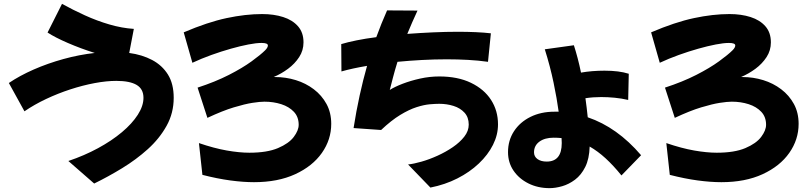

<svg xmlns="http://www.w3.org/2000/svg" viewBox="-20 -893 4193 997"><path d="M469 60 335 -57Q418 -85 489 -123.5Q560 -162 613 -206.5Q666 -251 695.5 -297Q725 -343 725 -385Q725 -431 689.5 -452Q654 -473 584 -473Q533 -473 471.5 -461.5Q410 -450 345.5 -429Q281 -408 219.5 -379Q158 -350 107 -315L26 -462Q82 -500 155 -532Q228 -564 309.5 -586.5Q391 -609 472 -618Q399 -641 332 -670Q265 -699 227 -724L302 -873Q358 -842 420.5 -813.5Q483 -785 548 -766Q613 -747 675 -743L651 -618Q718 -609 770 -581.5Q822 -554 852 -506Q882 -458 882 -385Q882 -306 845 -239.5Q808 -173 747.5 -118.5Q687 -64 614 -19.5Q541 25 469 60Z M1299 53Q1243 53 1176 44Q1109 35 1031 15L1013 -150Q1092 -123 1157.5 -111.5Q1223 -100 1275 -100Q1367 -100 1423.5 -124Q1480 -148 1505.5 -182Q1531 -216 1531 -245Q1531 -286 1506 -312.5Q1481 -339 1440.5 -352Q1400 -365 1353 -365Q1330 -365 1291 -359Q1252 -353 1194 -335.5Q1136 -318 1057 -281L1006 -438Q1098 -468 1168.5 -504Q1239 -540 1286.5 -574.5Q1334 -609 1357 -632Q1371 -646 1371 -657Q1371 -670 1338 -670Q1311 -670 1269.5 -662Q1228 -654 1178.5 -640Q1129 -626 1077.5 -607.5Q1026 -589 979 -567L934 -725Q1058 -778 1156.5 -799Q1255 -820 1341 -820Q1402 -820 1450.5 -804.5Q1499 -789 1527.5 -756.5Q1556 -724 1556 -673Q1556 -631 1533.5 -596.5Q1511 -562 1476 -536Q1441 -510 1401 -493H1408Q1464 -493 1516 -477Q1568 -461 1609.5 -429.5Q1651 -398 1675.5 -353Q1700 -308 1700 -250Q1700 -168 1651.5 -99Q1603 -30 1513 11.5Q1423 53 1299 53Z M1816 -228Q1830 -317 1847.5 -397Q1865 -477 1886 -551Q1809 -538 1753 -522L1752 -664Q1785 -674 1832 -683.5Q1879 -693 1934 -700Q1947 -736 1961 -770.5Q1975 -805 1990 -839L2148 -838Q2133 -806 2120 -776Q2107 -746 2095 -717Q2162 -722 2229 -725Q2296 -728 2357 -728Q2407 -728 2451 -726Q2495 -724 2529 -720L2514 -572Q2465 -579 2410.5 -582Q2356 -585 2300 -585Q2236 -585 2171 -581.5Q2106 -578 2044 -572Q2030 -527 2020.5 -490Q2011 -453 2004 -426Q2029 -442 2070.5 -458Q2112 -474 2161.5 -485Q2211 -496 2261 -496Q2357 -496 2425.5 -463Q2494 -430 2530 -374Q2566 -318 2566 -247Q2566 -193 2540 -141Q2514 -89 2466.5 -44Q2419 1 2355 33.5Q2291 66 2215 81L2099 -39Q2128 -42 2168.5 -53.5Q2209 -65 2252 -84.5Q2295 -104 2331.5 -129Q2368 -154 2391 -183.5Q2414 -213 2414 -246Q2414 -284 2392 -308Q2370 -332 2335 -343Q2300 -354 2261 -354Q2242 -354 2212 -351.5Q2182 -349 2143 -336.5Q2104 -324 2058 -296Q2012 -268 1959 -218Z M2834 84Q2773 84 2724 59.5Q2675 35 2646.5 -7Q2618 -49 2618 -103Q2618 -164 2649 -211.5Q2680 -259 2734.5 -286Q2789 -313 2859 -313Q2870 -313 2881 -313Q2872 -380 2854.5 -464Q2837 -548 2809 -637L2960 -658Q2970 -627 2979.5 -591Q2989 -555 2997 -516Q3054 -526 3119 -526Q3195 -526 3245 -510L3242 -374Q3208 -382 3172 -385.5Q3136 -389 3102 -389Q3059 -389 3020 -383Q3027 -333 3032 -284Q3185 -232 3309 -87L3207 18Q3165 -34 3124.5 -71Q3084 -108 3042 -132Q3040 -68 3019 -26Q2998 16 2966 40Q2934 64 2899 74Q2864 84 2834 84ZM2753 -102Q2753 -80 2771 -67Q2789 -54 2819 -54Q2897 -54 2897 -150Q2897 -158 2896 -176Q2876 -178 2855 -178Q2809 -178 2781 -157.5Q2753 -137 2753 -102Z M3726 53Q3670 53 3603 44Q3536 35 3458 15L3440 -150Q3519 -123 3584.5 -111.5Q3650 -100 3702 -100Q3794 -100 3850.5 -124Q3907 -148 3932.5 -182Q3958 -216 3958 -245Q3958 -286 3933 -312.5Q3908 -339 3867.5 -352Q3827 -365 3780 -365Q3757 -365 3718 -359Q3679 -353 3621 -335.5Q3563 -318 3484 -281L3433 -438Q3525 -468 3595.5 -504Q3666 -540 3713.5 -574.5Q3761 -609 3784 -632Q3798 -646 3798 -657Q3798 -670 3765 -670Q3738 -670 3696.5 -662Q3655 -654 3605.5 -640Q3556 -626 3504.5 -607.5Q3453 -589 3406 -567L3361 -725Q3485 -778 3583.5 -799Q3682 -820 3768 -820Q3829 -820 3877.5 -804.5Q3926 -789 3954.5 -756.5Q3983 -724 3983 -673Q3983 -631 3960.5 -596.5Q3938 -562 3903 -536Q3868 -510 3828 -493H3835Q3891 -493 3943 -477Q3995 -461 4036.5 -429.5Q4078 -398 4102.5 -353Q4127 -308 4127 -250Q4127 -168 4078.5 -99Q4030 -30 3940 11.5Q3850 53 3726 53Z"/></svg>

Font: Mochiy Pop P One
Style: Regular
Weight: 400
Designer: FONTDASU
Foundry: FONTDASU / Google Inc. / Adobe
Version: Version 2.000